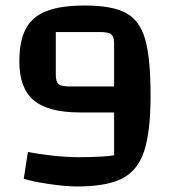

<svg xmlns="http://www.w3.org/2000/svg" viewBox="-20 -660 616 695"><path d="M288 -640Q386 -640 436 -613Q486 -586 505.5 -518Q525 -450 525 -314Q525 -182 501.5 -112Q478 -42 421.5 -13.5Q365 15 258 15Q218 15 157 6Q96 -3 66 -13L81 -110Q119 -102 171.5 -96.5Q224 -91 265 -91Q308 -91 344 -93Q380 -95 393 -98V-253H269Q154 -253 102 -297Q50 -341 50 -437Q50 -512 73.5 -556Q97 -600 148.5 -620Q200 -640 288 -640ZM182 -389Q182 -364 192 -355.5Q202 -347 232 -347H393V-502Q393 -527 383 -535.5Q373 -544 343 -544H182Z"/></svg>

Font: Changa Medium
Style: Regular
Weight: 500
Designer: Eduardo Rodriguez Tunni
Foundry: Eduardo Rodriguez Tunni
Version: Version 2.002; ttfautohint (v1.5) -l 8 -r 50 -G 150 -x 14 -H